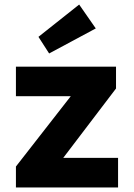

<svg xmlns="http://www.w3.org/2000/svg" viewBox="-20 -824 590 844"><path d="M50 0V-92L291 -401H50V-531H490V-435L258 -130H499V0ZM196 -589 149 -662 328 -804 401 -699Z"/></svg>

Font: Lexend Deca
Style: Bold
Weight: 700
Designer: Bonnie Shaver-Troup, Thomas Jockin
Foundry: Lexend
Version: Version 1.008; ttfautohint (v1.8.4.7-5d5b)